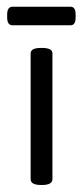

<svg xmlns="http://www.w3.org/2000/svg" viewBox="-20 -536 241 558"><path d="M16.3 -462.5Q0.8 -462.5 0.8 -485.5V-493.5Q0.8 -516.4 16.3 -516.4H185.1Q199.8 -516.4 199.8 -493.5V-485.5Q199.8 -462.5 185.1 -462.5ZM99.1 1.6Q69 1.6 69 -15.5V-380.9Q69 -396.7 99.1 -396.7H102.3Q132.4 -396.7 132.4 -380.9V-15.5Q132.4 1.6 102.3 1.6Z"/></svg>

Font: Jaldi
Style: Regular
Weight: 400
Designer: Pablo Cosgaya and Nicolas Silva
Foundry: Omnibus-Type
Version: Version 1.001;PS 001.001;hotconv 1.0.70;makeotf.lib2.5.58329